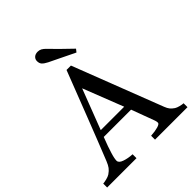

<svg xmlns="http://www.w3.org/2000/svg" viewBox="-266 -1059 1206 1206"><g transform="rotate(-45 337.0 -456.0)"><path d="M693.8 0H405.3V-34.7Q443.4 -37.1 468.5 -44.4Q493.7 -51.8 493.7 -62.5Q493.7 -66.9 492.7 -73.2Q491.7 -79.6 489.7 -84.5L432.1 -239.7H189.5Q175.8 -205.6 167.2 -180.2Q158.7 -154.8 151.9 -133.3Q145.5 -112.3 143.1 -99.1Q140.6 -85.9 140.6 -77.6Q140.6 -58.1 171.4 -47.4Q202.1 -36.6 240.7 -34.7V0H-20V-34.7Q-7.3 -35.6 11.7 -40.3Q30.8 -44.9 43 -52.7Q62.5 -65.9 73.2 -80.3Q84 -94.7 94.2 -120.1Q146.5 -250.5 209.5 -413.1Q272.5 -575.7 321.8 -702.6H360.8L591.8 -105Q599.1 -85.9 608.4 -74.2Q617.7 -62.5 634.3 -51.3Q645.5 -44.4 663.6 -39.8Q681.6 -35.2 693.8 -34.7ZM414.6 -283.2 309.6 -551.8 206.5 -283.2ZM458.5 -754.9 443.4 -735.8Q386.2 -764.2 341.1 -785.6Q295.9 -807.1 274.4 -817.9Q250.5 -830.1 240 -841.6Q229.5 -853 229.5 -873Q229.5 -890.1 241.7 -901.1Q253.9 -912.1 274.4 -912.1Q289.1 -912.1 301.5 -905.5Q314 -898.9 330.6 -881.3Q353 -857.9 381.1 -829.8Q409.2 -801.8 458.5 -754.9Z"/></g></svg>

Font: UniBurma_GGSerif
Style: Book
Weight: 400
Designer: Victor San Kho Lin (for Burmese only and related typography optimization with it)
Foundry: http://www.unimm.org
Version: 2.0